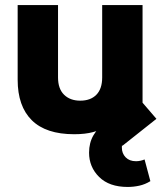

<svg xmlns="http://www.w3.org/2000/svg" viewBox="-20 -532 660 761"><path d="M465 46 403 -32Q380 -17 349 -8.5Q318 0 274 0Q162 0 106 -55.5Q50 -111 50 -216V-512H210V-225Q210 -180 234 -156.5Q258 -133 298 -133Q339 -133 362 -156.5Q385 -180 385 -225V-512H545V-125L600 -61ZM486 209Q413 209 373 169.5Q333 130 333 73Q333 34 350.5 4Q368 -26 396 -44L484 -1Q474 8 468.5 23Q463 38 463 53Q463 76 478 91.5Q493 107 519 107Q536 107 553 100L576 186Q555 199 532 204Q509 209 486 209Z"/></svg>

Font: Braah One
Style: Regular
Weight: 400
Designer: Ashish Kumar
Foundry: Ashish Kumar
Version: Version 1.001; ttfautohint (v1.8.4.7-5d5b);gftools[0.9.29]